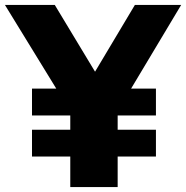

<svg xmlns="http://www.w3.org/2000/svg" viewBox="-48 -760 756 780"><path d="M237.5 0V-384.5L276 -244.5L-28 -740H174.5L364.5 -425H312L500 -740H688L391.5 -244.5L430 -382V0ZM82 -124V-233H585.5V-124ZM82 -291V-400H585.5V-291Z"/></svg>

Font: Encode Sans Condensed Thin ExtraBold
Style: Regular
Weight: 800
Version: Version 3.002